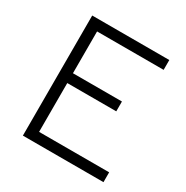

<svg xmlns="http://www.w3.org/2000/svg" viewBox="-158 -815 915 947"><g transform="rotate(30 299.5 -342.0)"><path d="M99 -684H538V-628H159V-390H438V-334H159V-56H558V0H99Z"/></g></svg>

Font: Bellota Text
Style: Regular
Weight: 400
Designer: Kemie Guaida
Foundry: Kemie Guaida
Version: Version 4.001